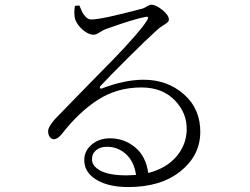

<svg xmlns="http://www.w3.org/2000/svg" viewBox="-20 -756 1040 800"><path d="M506.8 -25.4Q521.5 -25.4 546.9 -27.3Q538.1 -84 504.4 -114.3Q470.7 -144.5 425.8 -144.5Q398.4 -144.5 380.9 -130.4Q363.3 -116.2 363.3 -91.8Q363.3 -63.5 399.4 -44.4Q435.5 -25.4 506.8 -25.4ZM292 -731.4 310.5 -733.4Q319.3 -712.9 323.2 -704.6Q327.1 -696.3 337.4 -685.5Q347.7 -674.8 360.4 -674.8Q403.3 -674.8 575.2 -720.7Q583 -723.6 593.3 -730Q603.5 -736.3 609.4 -736.3Q629.9 -736.3 656.7 -714.4Q683.6 -692.4 683.6 -674.8Q683.6 -668 678.2 -663.1Q672.9 -658.2 657.7 -648.9Q642.6 -639.6 628.9 -626Q593.8 -594.7 514.6 -516.1Q435.5 -437.5 399.4 -398.4Q394.5 -393.6 397 -389.2Q399.4 -384.8 405.3 -387.7Q500 -423.8 578.1 -423.8Q677.7 -423.8 747.1 -362.3Q816.4 -300.8 814.5 -202.1Q812.5 -106.4 731 -41.5Q649.4 23.4 514.6 23.4Q431.6 23.4 381.3 -7.3Q331.1 -38.1 331.1 -88.9Q331.1 -127 361.8 -153.3Q392.6 -179.7 438.5 -179.7Q497.1 -179.7 542.5 -142.6Q587.9 -105.5 597.7 -35.2Q672.9 -54.7 714.4 -103Q755.9 -151.4 757.8 -212.9Q760.7 -283.2 709 -337.4Q657.2 -391.6 569.3 -391.6Q467.8 -391.6 388.2 -340.3Q308.6 -289.1 237.3 -197.3Q219.7 -175.8 204.1 -175.8Q195.3 -175.8 187.5 -185.5Q179.7 -195.3 180.7 -211.9Q181.6 -228.5 210 -260.7Q254.9 -307.6 333.5 -387.7Q412.1 -467.8 454.6 -511.2Q497.1 -554.7 538.6 -602.1Q580.1 -649.4 593.8 -672.9Q598.6 -681.6 596.2 -684.6Q593.8 -687.5 585.9 -685.5Q538.1 -676.8 418 -633.8Q412.1 -631.8 396 -621.6Q379.9 -611.3 371.1 -611.3Q347.7 -611.3 324.2 -632.3Q300.8 -653.3 293 -675.8Q287.1 -699.2 292 -731.4Z"/></svg>

Font: GenYoMin TW TTF Light
Style: Regular
Weight: 300
Version: Version 1.300